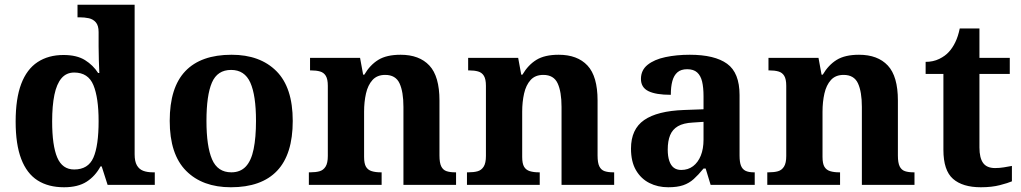

<svg xmlns="http://www.w3.org/2000/svg" viewBox="-20 -780 4309 810"><path d="M250 10Q184 10 138.5 -19Q93 -48 69.5 -109.5Q46 -171 46 -267Q46 -364 69.5 -426Q93 -488 138.5 -518Q184 -548 248 -548Q304 -548 338.5 -526.5Q373 -505 394 -472H399Q398 -496 397 -526.5Q396 -557 396 -584V-645Q396 -672 384.5 -685.5Q373 -699 355 -703Q337 -707 315 -707H307V-760H548V-129Q548 -99 557.5 -82.5Q567 -66 584 -59.5Q601 -53 625 -53H633V0H434L409 -78H404Q382 -37 345.5 -13.5Q309 10 250 10ZM293 -65Q352 -65 374 -115Q396 -165 396 -269Q396 -368 374 -421Q352 -474 293 -474Q260 -474 239.5 -450Q219 -426 209.5 -380Q200 -334 200 -268Q200 -166 221.5 -115.5Q243 -65 293 -65Z M954 10Q834 10 765 -59.5Q696 -129 696 -270Q696 -411 762 -480Q828 -549 957 -549Q1077 -549 1146 -480Q1215 -411 1215 -270Q1215 -129 1149 -59.5Q1083 10 954 10ZM956 -53Q994 -53 1017 -77.5Q1040 -102 1050 -151Q1060 -200 1060 -270Q1060 -378 1036 -431.5Q1012 -485 955 -485Q897 -485 874 -431.5Q851 -378 851 -270Q851 -163 874.5 -108Q898 -53 956 -53Z M1283 0V-53H1289Q1312 -53 1328 -57.5Q1344 -62 1353.5 -77Q1363 -92 1363 -122V-418Q1363 -446 1354.5 -460Q1346 -474 1330 -478.5Q1314 -483 1292 -483H1288V-536H1499L1512 -465H1517Q1541 -506 1576 -527.5Q1611 -549 1670 -549Q1749 -549 1791.5 -503.5Q1834 -458 1834 -356V-124Q1834 -93 1841.5 -78Q1849 -63 1863.5 -58Q1878 -53 1900 -53H1904V0H1682V-329Q1682 -393 1665.5 -428.5Q1649 -464 1605 -464Q1571 -464 1551.5 -442.5Q1532 -421 1524 -385.5Q1516 -350 1516 -309V-118Q1516 -90 1524 -76.5Q1532 -63 1548 -58Q1564 -53 1586 -53H1590V0Z M1950 0V-53H1956Q1979 -53 1995 -57.5Q2011 -62 2020.5 -77Q2030 -92 2030 -122V-418Q2030 -446 2021.5 -460Q2013 -474 1997 -478.5Q1981 -483 1959 -483H1955V-536H2166L2179 -465H2184Q2208 -506 2243 -527.5Q2278 -549 2337 -549Q2416 -549 2458.5 -503.5Q2501 -458 2501 -356V-124Q2501 -93 2508.5 -78Q2516 -63 2530.5 -58Q2545 -53 2567 -53H2571V0H2349V-329Q2349 -393 2332.5 -428.5Q2316 -464 2272 -464Q2238 -464 2218.5 -442.5Q2199 -421 2191 -385.5Q2183 -350 2183 -309V-118Q2183 -90 2191 -76.5Q2199 -63 2215 -58Q2231 -53 2253 -53H2257V0Z M2799 10Q2755 10 2719.5 -8Q2684 -26 2663 -62Q2642 -98 2642 -153Q2642 -235 2697.5 -273.5Q2753 -312 2866 -316L2948 -319V-374Q2948 -411 2942 -436Q2936 -461 2921 -474.5Q2906 -488 2879 -488Q2853 -488 2838 -475Q2823 -462 2816.5 -438Q2810 -414 2810 -380Q2747 -380 2715.5 -395.5Q2684 -411 2684 -447Q2684 -484 2712 -506.5Q2740 -529 2787 -539Q2834 -549 2890 -549Q2995 -549 3047.5 -511Q3100 -473 3100 -379V-124Q3100 -96 3106 -81Q3112 -66 3125 -59.5Q3138 -53 3160 -53H3164V0H2978L2957 -69H2948Q2926 -42 2906.5 -24.5Q2887 -7 2862 1.5Q2837 10 2799 10ZM2854 -63Q2883 -63 2904 -79Q2925 -95 2936.5 -123.5Q2948 -152 2948 -191V-266L2903 -263Q2863 -261 2840 -247.5Q2817 -234 2807 -209.5Q2797 -185 2797 -149Q2797 -121 2803.5 -101.5Q2810 -82 2822.5 -72.5Q2835 -63 2854 -63Z M3217 0V-53H3223Q3246 -53 3262 -57.5Q3278 -62 3287.5 -77Q3297 -92 3297 -122V-418Q3297 -446 3288.5 -460Q3280 -474 3264 -478.5Q3248 -483 3226 -483H3222V-536H3433L3446 -465H3451Q3475 -506 3510 -527.5Q3545 -549 3604 -549Q3683 -549 3725.5 -503.5Q3768 -458 3768 -356V-124Q3768 -93 3775.5 -78Q3783 -63 3797.5 -58Q3812 -53 3834 -53H3838V0H3616V-329Q3616 -393 3599.5 -428.5Q3583 -464 3539 -464Q3505 -464 3485.5 -442.5Q3466 -421 3458 -385.5Q3450 -350 3450 -309V-118Q3450 -90 3458 -76.5Q3466 -63 3482 -58Q3498 -53 3520 -53H3524V0Z M4118 10Q4041 10 4000.5 -25.5Q3960 -61 3960 -148V-468H3885V-519Q3917 -519 3942.5 -531.5Q3968 -544 3983 -561Q3998 -577 4010 -601.5Q4022 -626 4029 -660H4112V-536H4240V-468H4112V-158Q4112 -114 4127.5 -92.5Q4143 -71 4178 -71Q4197 -71 4215 -74Q4233 -77 4249 -80V-15Q4233 -8 4198.5 1Q4164 10 4118 10Z"/></svg>

Font: Noto Serif Khmer
Style: Bold
Weight: 700
Version: Version 2.003